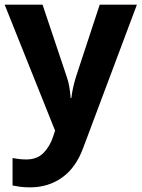

<svg xmlns="http://www.w3.org/2000/svg" viewBox="-20 -566 609 826"><path d="M0 -546H163L266 -239Q274 -217 278 -193.5Q282 -170 284 -144H287Q290 -170 295.5 -193.5Q301 -217 308 -239L409 -546H569L338 70Q307 155 247.5 197.5Q188 240 110 240Q85 240 66.5 237.5Q48 235 34 232V114Q45 116 60.5 118Q76 120 93 120Q140 120 167.5 91.5Q195 63 208 23L217 -4Z"/></svg>

Font: Noto Sans Bengali UI
Style: Bold
Weight: 700
Designer: Jelle Bosma - Monotype Design Team
Foundry: Monotype Imaging Inc.
Version: Version 2.003; ttfautohint (v1.8.4.7-5d5b)